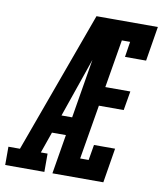

<svg xmlns="http://www.w3.org/2000/svg" viewBox="-131 -802 737 869"><g transform="rotate(10 238.0 -367.5)"><path d="M-48 0V-84H5L242 -735H326Q305 -674 284 -612.5Q263 -551 242 -490L164 -265H213L199 -181H135L101 -84H132V0ZM169 0 291 -735H524L498 -576H401L412 -647H374L337 -426H452L437 -338H323L281 -88H320L332 -159H429L403 0Z"/></g></svg>

Font: Iosevka Slab Semibold
Style: Italic
Weight: 600
Italic angle: -9°
Monospace: yes
Designer: Belleve Invis
Foundry: Belleve Invis
Version: Version 11.1.1; ttfautohint (v1.8.3)